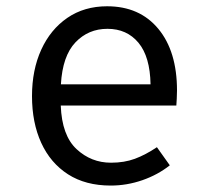

<svg xmlns="http://www.w3.org/2000/svg" viewBox="-20 -571 655 603"><path d="M170.8 -239.5Q174.4 -145.6 220.3 -102.8Q266.2 -60 328.7 -60Q370.3 -60 403.6 -72.3Q436.9 -84.6 472.8 -108.7L513.3 -51.8Q475.9 -22.1 427.2 -5.1Q378.5 11.8 327.7 11.8Q248.7 11.8 193.6 -23.6Q138.5 -59 109.5 -122.3Q80.5 -185.6 80.5 -269.2Q80.5 -351.3 109.5 -414.9Q138.5 -478.5 191.5 -514.9Q244.6 -551.3 316.4 -551.3Q418.5 -551.3 477.2 -480.5Q535.9 -409.7 535.9 -286.7Q535.9 -272.8 535.1 -260.5Q534.4 -248.2 533.8 -239.5ZM317.4 -480.5Q257.4 -480.5 216.9 -437.9Q176.4 -395.4 171.3 -306.2H452.8Q451.3 -392.8 414.9 -436.7Q378.5 -480.5 317.4 -480.5Z"/></svg>

Font: FiraCode Nerd Font Mono
Style: Regular
Weight: 400
Monospace: yes
Designer: Carrois Corporate, Edenspiekermann AG, Nikita Prokopov
Foundry: Carrois Corporate, Edenspiekermann AG, Nikita Prokopov
Version: Version 6.002;Nerd Fonts 3.4.0